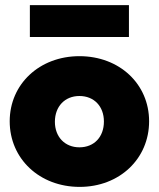

<svg xmlns="http://www.w3.org/2000/svg" viewBox="-20 -721 622 752"><path d="M292 11C448 11 564 -99 564 -246C564 -392 448 -501 291 -501C134 -501 18 -391 18 -246C18 -99 135 11 292 11ZM97 -576H485V-701H97ZM195 -244C195 -304 234 -345 291 -345C348 -345 387 -305 387 -245C387 -185 349 -144 291 -144C234 -144 195 -185 195 -244Z"/></svg>

Font: MV Cash ExtraBold
Style: Regular
Weight: 800
Designer: Rodrigo Fuenzalida
Foundry: fragTYPE
Version: Version 1.100;Glyphs 3.1.2 (3151)